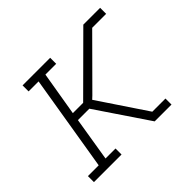

<svg xmlns="http://www.w3.org/2000/svg" viewBox="-128 -693 856 856"><g transform="rotate(-45 300.0 -265.0)"><path d="M22 0V-38H90L165 -492H102V-530H276V-492H208L173 -284H238L485 -530H591V-492H503L290 -278L276 -265L428 -38H511V0H405L239 -246H167L133 -38H196V0Z"/></g></svg>

Font: Iosevka Curly Slab XLtExObl
Style: Regular
Weight: 200
Width: 7
Italic angle: -9°
Monospace: yes
Designer: Belleve Invis
Foundry: Belleve Invis
Version: Version 11.0.0; ttfautohint (v1.8.3)